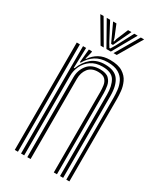

<svg xmlns="http://www.w3.org/2000/svg" viewBox="-194 -853 793 929"><g transform="rotate(30 202.5 -388.0)"><path d="M339 0V-458Q339 -477.5 336.4 -500.6Q333.8 -523.8 323.5 -544.8Q313.2 -565.8 290.8 -579.1Q268.2 -592.5 228.8 -592.5Q189.8 -592.5 162.2 -575.1Q134.8 -557.8 116.2 -525H111.5L118.8 -600H136.2L136.5 -593L126.5 -553.8H129.8Q147.8 -579.8 173 -593.9Q198.2 -608 233.8 -608Q279.5 -608 304.6 -592Q329.8 -576 340.6 -552Q351.5 -528 353.9 -503.2Q356.2 -478.5 356.2 -461.2V0ZM51.2 0V-600H68.8V0ZM86.2 0V-600H103.5L100 -486.8H104.2Q119.5 -528.2 149.5 -552.8Q179.5 -577.2 224 -576.8Q277.8 -576.5 299.6 -546Q321.5 -515.5 321.5 -457V0H304V-455Q304 -504 286.4 -532.8Q268.8 -561.5 218 -561.5Q180 -561.5 154.6 -544Q129.2 -526.5 116.5 -499.8Q103.8 -473 103.8 -445V0ZM121.2 0V-446.5Q121.2 -486.2 144.6 -515.4Q168 -544.5 214.2 -544.5Q248.8 -544.5 264 -529.5Q279.2 -514.5 283 -493Q286.8 -471.5 286.8 -451.8V0H269.2V-450.8Q269.2 -467.5 266.6 -485.6Q264 -503.8 252 -516.4Q240 -529 211.8 -529Q175.5 -529 157.5 -505.6Q139.5 -482.2 139.5 -447.8V0ZM81.2 -776H99.5L176.2 -644.5H158.5ZM117 -776H136L186 -681.2L201 -656.2H206L221 -681.2L271 -776H290L215.8 -644.5H191.2ZM152.5 -776H171.2L198 -710.5L202 -694.5H205L209 -710.5L236.2 -776H255.2L219 -699.8L208.8 -677.5H198.5L188 -699.8ZM307.5 -776H326L248.8 -644.5H230.8Z"/></g></svg>

Font: Big Shoulders Inline Display SemiBold
Style: Regular
Weight: 600
Designer: Patric King
Foundry: XO Type Co
Version: Version 1.000